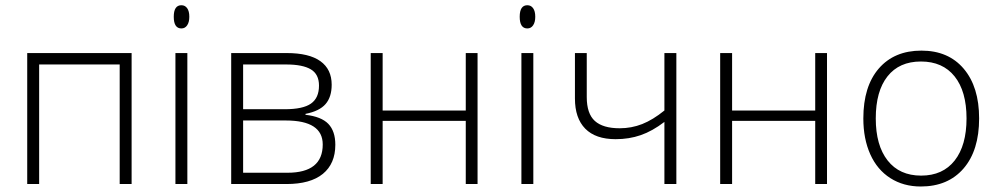

<svg xmlns="http://www.w3.org/2000/svg" viewBox="-20 -693 3761 723"><path d="M127.4 0H82.5V-493.2H475.6V0H430.7V-450.2H127.4Z M685.5 0H640.6V-493.2H685.5ZM634.3 -629.9Q634.3 -673.3 663.1 -673.3Q676.8 -673.3 684.8 -662.1Q692.9 -650.9 692.9 -629.9Q692.9 -609.4 684.8 -597.7Q676.8 -585.9 663.1 -585.9Q634.3 -585.9 634.3 -629.9Z M1229 -374Q1229 -327.6 1205.8 -301Q1182.6 -274.4 1130.4 -264.2V-260.7Q1189.9 -253.9 1216.3 -226.6Q1242.7 -199.2 1242.7 -147.9Q1242.7 -76.7 1195.8 -38.3Q1148.9 0 1058.6 0H850.6V-493.2H1059.6Q1144 -493.2 1186.5 -462.6Q1229 -432.1 1229 -374ZM1195.3 -148.9Q1195.3 -239.3 1056.2 -239.3H895.5V-42.5H1062.5Q1195.3 -42.5 1195.3 -148.9ZM1181.2 -370.6Q1181.2 -413.6 1150.4 -431.9Q1119.6 -450.2 1057.6 -450.2H895.5V-281.7H1052.2Q1121.1 -281.7 1151.1 -303Q1181.2 -324.2 1181.2 -370.6Z M1420.9 -493.2V-276.9H1733.9V-493.2H1778.3V0H1733.9V-237.8H1420.9V0H1376V-493.2Z M1988.3 0H1943.4V-493.2H1988.3ZM1937 -629.9Q1937 -673.3 1965.8 -673.3Q1979.5 -673.3 1987.5 -662.1Q1995.6 -650.9 1995.6 -629.9Q1995.6 -609.4 1987.5 -597.7Q1979.5 -585.9 1965.8 -585.9Q1937 -585.9 1937 -629.9Z M2189.5 -493.2V-327.6Q2189.5 -265.1 2220 -237.5Q2250.5 -210 2313.5 -210Q2357.9 -210 2398.2 -225.8Q2438.5 -241.7 2481.9 -276.9V-493.2H2526.9V0H2481.9V-233.9Q2436.5 -199.2 2392.8 -184.1Q2349.1 -168.9 2298.3 -168.9Q2222.7 -168.9 2183.8 -208.5Q2145 -248 2145 -322.3V-493.2Z M2736.8 -493.2V-276.9H3049.8V-493.2H3094.2V0H3049.8V-237.8H2736.8V0H2691.9V-493.2Z M3667 -247.1Q3667 -126.5 3608.4 -58.6Q3549.8 9.3 3447.3 9.3Q3382.3 9.3 3332.8 -22.2Q3283.2 -53.7 3257.1 -112.1Q3231 -170.4 3231 -247.1Q3231 -367.7 3289.3 -435.1Q3347.7 -502.4 3449.7 -502.4Q3551.3 -502.4 3609.1 -434.1Q3667 -365.7 3667 -247.1ZM3277.8 -247.1Q3277.8 -145.5 3322.5 -88.6Q3367.2 -31.7 3448.7 -31.7Q3530.3 -31.7 3575 -88.6Q3619.6 -145.5 3619.6 -247.1Q3619.6 -349.1 3574.7 -405.3Q3529.8 -461.4 3447.8 -461.4Q3366.2 -461.4 3322 -405.5Q3277.8 -349.6 3277.8 -247.1Z"/></svg>

Font: Bpm'online Open Sans Light
Style: Regular
Weight: 300
Foundry: Ascender Corporation
Version: Version 1.10